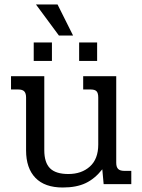

<svg xmlns="http://www.w3.org/2000/svg" viewBox="-20 -819 633 854"><path d="M140 -799H236L305 -661H242ZM130 -630H211V-548H130ZM332 -630H412V-548H332ZM96 -150V-385Q96 -404 88 -412.5Q80 -421 61 -421H29V-480H177V-151Q177 -96 202.5 -70.5Q228 -45 284 -45Q343 -45 380 -78.5Q417 -112 417 -176V-385Q417 -405 409.5 -413Q402 -421 383 -421H350V-480H497V-95Q497 -76 505.5 -67.5Q514 -59 533 -59H564V0H441L435 -66Q402 -24 361 -4.5Q320 15 259 15Q179 15 137.5 -28Q96 -71 96 -150Z"/></svg>

Font: Pridi Light
Style: Regular
Weight: 300
Designer: Katatrad Team
Foundry: CadsonDemak
Version: Version 1.003